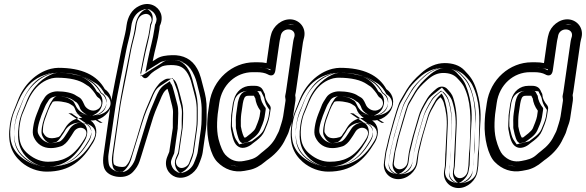

<svg xmlns="http://www.w3.org/2000/svg" viewBox="-20 -847 2963 971"><path d="M396 -251C357 -251 326 -228 310 -200C305 -192 302 -186 299 -182C295 -176 288 -168 284 -160C283 -159 282 -158 276 -154C263 -150 252 -148 244 -148C222 -148 208 -155 197 -179C197 -179 196 -188 198 -205C200 -221 205 -239 213 -259L224 -289C228 -299 232 -306 234 -311L246 -331C247 -332 251 -335 264 -335C281 -335 297 -333 313 -329C334 -324 336 -319 350 -311C357 -305 360 -293 364 -284C372 -270 383 -259 396 -251ZM438 -238C483 -234 526 -266 539 -303C554 -345 535 -380 510 -396C471 -467 394 -504 275 -504C263 -504 251 -502 237 -499C162 -480 99 -417 70 -339C55 -298 38 -269 30 -216C17 -126 38 -71 87 -28C125 5 172 21 216 21C333 21 397 -35 451 -126C479 -174 468 -218 438 -238ZM474 -294C448 -278 419 -295 409 -312C401 -327 397 -343 383 -353C378 -357 373 -358 366 -363C346 -378 306 -385 271 -385C248 -385 220 -376 206 -354L192 -332C187 -324 183 -315 178 -301L166 -271C157 -248 151 -226 148 -205C145 -185 144 -168 151 -153C167 -118 197 -98 237 -98C253 -98 269 -101 288 -107C304 -112 320 -129 329 -143C338 -157 344 -164 353 -180C361 -194 381 -207 401 -198C418 -190 424 -173 408 -146C377 -94 346 -63 314 -48C289 -35 259 -29 223 -29C190 -29 156 -41 123 -68C97 -89 83 -115 79 -144C76 -167 76 -191 80 -216C84 -242 89 -261 95 -274C113 -314 120 -343 145 -380C171 -418 203 -441 242 -451C253 -453 260 -454 267 -454C334 -454 382 -442 412 -421C417 -417 423 -414 429 -410C439 -403 461 -376 467 -364C469 -360 473 -356 476 -354C496 -344 502 -310 474 -294ZM409 -273 486 -226H396C367 -226 345 -209 332 -187C327 -178 322 -172 319 -167C313 -159 308 -153 307 -150L305 -146L303 -143C301 -141 296 -137 290 -133L287 -131L283 -130C269 -126 255 -123 244 -123C214 -123 189 -138 174 -169C169 -181 170 -188 173 -209C176 -227 181 -247 189 -268L201 -298C205 -309 208 -316 211 -322L212 -323L227 -346L228 -347C233 -353 247 -360 264 -360C283 -360 301 -358 319 -354C345 -348 355 -336 362 -332L365 -331L367 -329C381 -316 383 -301 386 -296C392 -286 400 -279 409 -273ZM424 -217C441 -205 452 -179 429 -139C378 -52 323 -4 216 -4C178 -4 136 -18 103 -47C60 -84 43 -127 55 -212C62 -261 77 -286 93 -330C119 -401 178 -458 243 -475C257 -478 265 -479 275 -479C390 -479 456 -444 489 -384L492 -379L497 -375C513 -365 526 -342 515 -311C506 -284 472 -260 440 -263L343 -273ZM486 -272C496 -278 505 -286 510 -295C527 -324 517 -360 489 -376C479 -395 460 -419 443 -430C437 -434 432 -438 427 -441C391 -466 337 -479 267 -479C258 -479 249 -478 236 -475C190 -463 154 -437 125 -394C97 -353 89 -321 72 -284C65 -268 59 -246 55 -219C51 -192 50 -166 54 -140C59 -106 76 -74 107 -49C144 -18 184 -4 223 -4C262 -4 296 -12 325 -26C364 -44 398 -78 430 -133C442 -153 447 -177 437 -197C431 -209 422 -216 412 -221C376 -238 343 -214 331 -193C323 -179 317 -172 307 -156C300 -145 288 -133 281 -131C264 -126 249 -123 237 -123C207 -123 186 -137 173 -164C170 -171 169 -183 172 -202C175 -221 181 -240 189 -262L201 -292C207 -306 210 -314 213 -319L227 -341C235 -353 252 -360 271 -360C304 -360 339 -352 351 -343C360 -337 366 -334 368 -333C374 -329 378 -319 387 -301L388 -300V-299C403 -274 444 -247 486 -272ZM429 -268C422 -273 414 -280 407 -291C403 -299 402 -310 388 -323L386 -326L382 -328C379 -330 365 -344 331 -352C310 -357 287 -360 264 -360C234 -360 211 -348 206 -342L205 -340L191 -319L190 -318C187 -313 184 -305 180 -294L169 -264C161 -243 156 -224 153 -207C150 -187 150 -181 154 -173C167 -147 192 -123 244 -123C264 -123 280 -127 297 -132L305 -134L311 -138C318 -143 322 -147 324 -149L327 -151L328 -154C330 -159 335 -165 340 -173C343 -178 348 -183 353 -192C369 -219 392 -226 396 -226H499ZM403 -222 326 -275 446 -263C446 -263 482 -272 494 -308C507 -345 489 -372 476 -380L470 -384L467 -389C432 -453 373 -479 275 -479C270 -479 266 -478 255 -476C204 -462 142 -408 114 -333C98 -290 82 -265 75 -214C62 -126 83 -79 125 -42C157 -14 192 -4 216 -4C299 -4 354 -42 408 -134C433 -177 418 -212 403 -222ZM506 -276C472 -256 424 -262 399 -275C382 -284 374 -294 367 -305C360 -318 356 -328 351 -334L347 -338C346 -339 340 -341 330 -348C323 -353 298 -360 271 -360C269 -360 257 -360 248 -346L234 -324C231 -319 228 -310 222 -296L210 -266C208 -260 205 -253 203 -247C198 -232 194 -217 192 -203C189 -183 189 -170 194 -160C209 -128 230 -123 237 -123C241 -123 249 -124 265 -129C269 -131 280 -141 286 -151C296 -167 302 -173 310 -188C316 -199 344 -236 407 -225C416 -223 423 -220 430 -217C469 -198 468 -168 451 -138C419 -84 387 -49 344 -29C312 -13 270 -4 223 -4C169 -4 122 -23 85 -54C54 -80 39 -110 34 -142C30 -167 31 -192 35 -218C38 -236 41 -250 45 -263C47 -269 49 -275 51 -280C68 -318 76 -349 103 -389C131 -430 169 -459 223 -473L224 -474H225C239 -477 253 -479 267 -479C344 -479 407 -464 447 -436C452 -433 458 -430 464 -426C485 -413 501 -389 510 -371C547 -348 552 -303 506 -276Z M745 -757C748 -748 748 -740 742 -729C740 -726 739 -723 739 -720L736 -698C733 -677 729 -657 724 -640C712 -595 700 -530 690 -478C690 -478 705 -430 733 -463C753 -487 769 -492 795 -509C801 -513 818 -518 844 -518C886 -518 910 -509 931 -472C945 -446 948 -430 955 -403C965 -363 976 -335 975 -283C974 -248 977 -229 971 -189L955 -76C955 -74 948 -52 936 -22C932 -13 926 -7 916 -2C885 14 860 -15 873 -43L882 -63C886 -72 885 -71 886 -77L904 -202V-205L905 -221C906 -257 909 -294 901 -325C895 -348 891 -369 884 -391C877 -412 875 -427 862 -442C854 -451 844 -449 828 -449C817 -449 804 -439 798 -435C787 -428 782 -420 773 -409C762 -395 753 -377 743 -353C720 -299 713 -287 694 -224C675 -160 665 -125 647 -68L638 -42C634 -30 627 -19 617 -8C614 -5 606 0 582 -4C560 -8 555 -15 554 -23C552 -35 552 -49 554 -66L584 -279C588 -310 593 -336 597 -357C614 -439 629 -519 644 -599C649 -625 663 -672 667 -698L670 -719C675 -752 686 -765 700 -772C723 -783 739 -773 745 -757ZM684 -817C646 -799 626 -762 620 -719L617 -698C613 -673 600 -626 595 -601C574 -491 551 -394 534 -279L504 -66C501 -45 500 -26 504 -8C509 22 535 40 567 46C597 51 629 47 652 23C668 6 679 -11 686 -32L695 -60C713 -118 723 -151 743 -216C762 -280 766 -285 789 -339C802 -371 809 -386 827 -398C833 -382 839 -360 843 -341C847 -324 856 -298 855 -277C854 -252 854 -238 854 -215V-200L836 -79L827 -57C805 -6 833 36 868 48C917 64 965 29 982 -8C996 -39 1003 -62 1005 -76L1021 -189C1027 -229 1024 -253 1025 -289C1026 -336 1019 -367 1009 -403C999 -439 995 -468 977 -500C951 -547 907 -570 850 -568C821 -567 794 -564 772 -550C765 -545 759 -541 752 -537C764 -600 778 -639 786 -698L788 -716C798 -736 801 -760 793 -780C780 -815 736 -842 684 -817ZM768 -766C774 -750 774 -736 764 -717C764 -717 763 -717 763 -716L760 -694C757 -672 753 -652 748 -634C737 -593 726 -532 716 -481C739 -507 758 -515 781 -530C794 -539 815 -543 844 -543C890 -543 928 -530 953 -484C969 -455 974 -435 980 -409C989 -371 1001 -338 1000 -282C999 -249 1002 -227 996 -185L980 -72C979 -62 971 -45 959 -13V-12V-11C953 2 942 13 928 20C897 36 864 24 851 -2C843 -17 842 -34 851 -54L859 -73C860 -76 860 -77 861 -79V-81L879 -205V-206L880 -222C881 -259 884 -293 877 -318C870 -342 866 -363 860 -383C853 -406 852 -415 845 -424H828C827 -424 820 -419 812 -414C805 -410 802 -406 793 -394C784 -383 776 -366 766 -343C743 -288 737 -279 718 -217C699 -153 689 -118 671 -61L662 -34V-33C656 -18 647 -4 635 9C624 20 606 26 578 21C551 16 533 1 530 -19C528 -32 526 -50 529 -70L559 -283C564 -314 569 -340 573 -362C590 -444 605 -523 620 -604C625 -631 639 -679 642 -702L645 -723C650 -760 666 -784 689 -795C723 -811 757 -795 768 -766ZM695 -794C735 -813 761 -794 769 -772C774 -759 773 -741 766 -726L764 -723L761 -702C753 -646 740 -606 727 -542L716 -485L765 -516C772 -520 779 -524 786 -529C801 -539 822 -542 851 -543C900 -545 934 -527 955 -488C970 -460 975 -435 985 -397C995 -362 1001 -334 1000 -290C999 -252 1001 -231 996 -193L980 -80C979 -70 972 -48 959 -18C946 10 908 36 876 25C854 18 833 -9 850 -47L861 -72L879 -198V-214C879 -237 879 -252 880 -276C881 -305 870 -332 867 -347C863 -366 858 -389 851 -407L839 -436L813 -419C788 -402 779 -380 766 -349C744 -296 739 -289 719 -224C699 -159 689 -125 671 -67L663 -40C656 -22 647 -8 633 6C618 22 597 26 571 21C545 16 532 5 529 -13C526 -29 525 -43 528 -62L559 -275C575 -389 598 -485 619 -596C623 -619 637 -666 641 -694L644 -715C649 -753 667 -781 695 -794ZM789 -762C786 -771 780 -781 767 -789C742 -805 698 -804 671 -791C642 -777 630 -755 625 -721L622 -700C618 -675 605 -628 600 -601C585 -521 570 -442 553 -360C549 -338 543 -312 539 -281L509 -68C506 -49 507 -34 509 -21C511 -8 528 13 569 20C610 27 645 15 657 3C669 -10 678 -22 683 -37L691 -64C709 -121 720 -156 739 -220C758 -283 764 -292 787 -347C797 -371 805 -387 814 -399C822 -409 827 -414 830 -417C833 -409 835 -400 839 -387C845 -366 849 -345 856 -321C863 -294 861 -257 860 -221L859 -205V-204L841 -79C840 -73 843 -80 838 -69L830 -49C820 -26 823 -2 850 15C874 30 919 31 947 17C965 8 974 -4 980 -16C993 -48 999 -67 1000 -74L1016 -187C1022 -228 1019 -249 1020 -283C1021 -337 1009 -367 1000 -406C994 -432 989 -451 974 -479C951 -521 906 -543 844 -543C808 -543 779 -537 761 -525C754 -521 747 -517 742 -514C750 -558 759 -603 768 -637C773 -655 777 -674 780 -696L784 -718C784 -719 785 -721 785 -722C793 -736 794 -749 789 -762ZM713 -798C691 -788 670 -758 664 -717L661 -696C657 -669 643 -622 639 -599C618 -489 595 -391 579 -277L548 -64C545 -44 545 -28 549 -11C553 14 570 20 580 22C592 24 598 26 612 12C626 -2 635 -18 642 -37L650 -64C668 -122 678 -156 698 -221C718 -286 724 -292 746 -345C759 -376 765 -396 793 -414L852 -453L871 -403C878 -386 883 -363 887 -344C891 -328 901 -301 900 -276C899 -252 899 -238 899 -215V-199L881 -75L871 -52C851 -6 883 24 891 27H893C897 27 926 12 938 -14C952 -44 958 -66 960 -78L976 -191C982 -230 979 -252 980 -289C981 -335 975 -364 965 -399C955 -436 950 -464 934 -493C910 -536 880 -544 853 -543C827 -542 816 -541 806 -534C799 -529 792 -524 785 -520L691 -461L707 -540C719 -604 733 -643 741 -700L744 -720L745 -722C753 -739 755 -759 749 -775C742 -792 726 -801 724 -802C724 -802 720 -801 713 -798Z M1258 -482H1278C1302 -482 1321 -478 1334 -471C1334 -471 1367 -449 1373 -493L1393 -632C1394 -640 1396 -649 1398 -657L1400 -668C1410 -712 1479 -706 1469 -662L1466 -652C1464 -646 1463 -638 1462 -632L1426 -381L1423 -366C1420 -356 1425 -348 1424 -338L1412 -259C1408 -234 1398 -209 1393 -191C1390 -180 1383 -170 1378 -159C1366 -133 1346 -108 1313 -83C1305 -77 1297 -70 1289 -63C1269 -45 1247 -39 1214 -33C1178 -26 1147 -35 1119 -65C1108 -77 1095 -105 1085 -144C1079 -170 1077 -197 1078 -227C1079 -240 1079 -256 1081 -270L1089 -326C1102 -419 1174 -482 1258 -482ZM1039 -326 1031 -270C1029 -254 1029 -237 1028 -223C1025 -148 1045 -62 1079 -28C1116 10 1164 27 1217 17C1228 15 1234 14 1238 13C1268 8 1297 -9 1319 -28C1326 -34 1333 -39 1340 -44C1379 -73 1407 -107 1424 -145C1427 -151 1429 -156 1432 -161C1442 -180 1441 -187 1450 -211C1456 -226 1460 -242 1462 -259L1474 -338C1475 -348 1475 -356 1473 -366C1474 -370 1475 -376 1476 -381L1512 -632C1513 -636 1514 -640 1515 -646L1518 -658C1529 -706 1496 -745 1453 -749C1406 -753 1361 -715 1351 -672L1348 -661C1346 -651 1344 -641 1343 -632L1328 -528C1315 -531 1301 -532 1286 -532H1266C1155 -532 1056 -446 1039 -326ZM1148 -194C1156 -150 1163 -117 1188 -104C1211 -91 1242 -107 1256 -120C1259 -123 1267 -128 1277 -136C1295 -150 1309 -164 1318 -185C1325 -201 1340 -237 1343 -259L1349 -297C1350 -304 1347 -311 1344 -315C1329 -333 1321 -349 1320 -367C1320 -372 1317 -377 1315 -380L1310 -391C1304 -403 1291 -413 1269 -413H1249C1207 -413 1174 -385 1163 -344L1159 -329C1159 -328 1158 -327 1158 -326L1150 -270C1149 -265 1149 -260 1149 -254C1149 -240 1146 -207 1148 -194ZM1200 -270 1208 -324 1211 -338C1217 -360 1223 -363 1241 -363H1261H1264L1269 -353C1269 -352 1271 -351 1271 -350C1274 -328 1282 -307 1297 -287L1293 -259C1291 -244 1276 -209 1272 -199C1265 -182 1235 -162 1223 -152C1222 -152 1219 -152 1216 -151C1211 -158 1204 -175 1198 -208C1197 -223 1198 -256 1200 -270ZM1258 -507C1161 -507 1079 -434 1064 -330L1056 -273C1054 -256 1054 -240 1054 -229C1053 -198 1054 -167 1061 -138C1071 -97 1083 -66 1100 -48C1134 -12 1176 0 1219 -8C1252 -14 1280 -22 1305 -44C1312 -50 1320 -57 1328 -63C1363 -89 1387 -118 1401 -149C1404 -156 1413 -168 1417 -185C1421 -200 1433 -226 1437 -255L1448 -334C1451 -351 1447 -360 1447 -360C1449 -368 1450 -371 1451 -377L1487 -628C1488 -633 1488 -640 1490 -646L1493 -657C1496 -671 1494 -685 1487 -697C1479 -711 1466 -718 1453 -721C1424 -728 1385 -713 1376 -673L1373 -662C1371 -653 1369 -645 1368 -636L1348 -497C1348 -495 1347 -493 1347 -492H1346L1345 -493C1327 -503 1305 -507 1278 -507ZM1064 -322C1080 -430 1168 -507 1266 -507H1286C1299 -507 1312 -505 1323 -503L1349 -498L1368 -628C1369 -637 1371 -647 1373 -656L1375 -667C1382 -699 1418 -727 1451 -724C1453 -724 1456 -723 1458 -723C1483 -718 1500 -694 1493 -663L1491 -652C1490 -646 1488 -641 1487 -636L1451 -385C1450 -381 1450 -376 1449 -372L1448 -367L1449 -362C1450 -355 1450 -349 1449 -342L1438 -263C1436 -247 1432 -232 1427 -219C1417 -191 1418 -188 1410 -173C1407 -167 1404 -162 1401 -155C1386 -122 1361 -91 1325 -64C1318 -58 1310 -53 1303 -47C1284 -30 1258 -16 1234 -12C1230 -11 1223 -10 1212 -8C1167 0 1129 -13 1097 -46C1072 -71 1050 -150 1053 -221C1054 -236 1054 -253 1056 -266ZM1173 -199C1182 -152 1190 -132 1200 -126C1208 -122 1228 -128 1240 -139C1244 -143 1251 -148 1262 -156C1279 -169 1288 -178 1295 -195C1302 -210 1317 -248 1319 -263L1324 -300C1308 -320 1298 -341 1296 -364L1294 -366L1287 -380C1286 -382 1283 -388 1269 -388H1249C1220 -388 1196 -369 1187 -337L1183 -323V-322L1175 -266C1174 -262 1174 -258 1174 -253C1174 -238 1172 -204 1173 -199ZM1175 -274C1172 -256 1172 -223 1173 -207V-205L1174 -204C1181 -169 1187 -150 1195 -137L1204 -122L1222 -126C1226 -127 1228 -128 1230 -128L1235 -130L1239 -133C1249 -141 1283 -160 1295 -189C1300 -200 1315 -233 1318 -255L1324 -294L1317 -302C1304 -319 1298 -335 1295 -353V-358L1293 -362L1292 -364L1281 -387L1266 -388H1261H1241C1232 -388 1221 -387 1210 -380C1196 -371 1191 -357 1187 -344L1183 -329ZM1258 -507C1131 -507 1058 -422 1044 -328L1036 -271C1034 -255 1035 -240 1034 -228C1033 -197 1033 -169 1040 -141C1050 -100 1062 -72 1079 -54C1111 -20 1165 3 1229 -9C1265 -16 1301 -27 1327 -50C1334 -56 1342 -62 1349 -68C1385 -95 1409 -123 1422 -153C1426 -161 1433 -172 1437 -187C1441 -203 1453 -230 1457 -257L1469 -336C1471 -352 1466 -359 1467 -362C1468 -368 1470 -373 1471 -379L1507 -630C1508 -636 1509 -642 1511 -648L1513 -659C1519 -685 1503 -719 1447 -723C1390 -727 1361 -697 1355 -671L1353 -660C1351 -651 1349 -642 1348 -634L1329 -502C1313 -506 1296 -507 1278 -507ZM1084 -324C1101 -443 1198 -507 1266 -507H1286C1296 -507 1305 -506 1312 -504L1368 -493L1388 -630C1389 -639 1391 -648 1393 -658L1396 -669C1405 -710 1447 -724 1447 -724C1451 -723 1482 -702 1473 -661L1470 -650C1469 -644 1468 -639 1467 -634L1431 -383C1430 -379 1430 -373 1429 -369L1428 -367V-364C1430 -356 1430 -348 1429 -340L1417 -261C1415 -245 1411 -230 1406 -216C1396 -190 1398 -184 1389 -168C1386 -163 1383 -157 1380 -151C1365 -117 1338 -86 1303 -59C1295 -53 1288 -47 1281 -41C1262 -24 1238 -13 1226 -11C1221 -10 1213 -9 1202 -7C1179 -3 1153 -6 1119 -40C1094 -66 1070 -150 1073 -222C1074 -237 1074 -254 1076 -268ZM1193 -197C1191 -205 1194 -240 1194 -254C1194 -260 1194 -264 1195 -268L1203 -324V-326L1207 -340C1218 -380 1248 -388 1249 -388H1264C1265 -387 1265 -386 1266 -385L1273 -371L1274 -370C1275 -369 1275 -366 1275 -366C1277 -345 1286 -324 1303 -304C1303 -303 1304 -301 1304 -299L1298 -261C1295 -243 1281 -207 1274 -191C1266 -173 1257 -163 1241 -151C1230 -143 1222 -137 1218 -133C1217 -132 1215 -130 1213 -129C1205 -141 1199 -166 1193 -197ZM1155 -272 1163 -327 1167 -341C1173 -362 1193 -388 1241 -388H1261H1271L1300 -385L1313 -359C1313 -359 1314 -358 1314 -357L1315 -354L1316 -352C1319 -332 1326 -314 1339 -297L1343 -291L1338 -257C1335 -238 1319 -203 1315 -193C1304 -167 1270 -146 1260 -138L1254 -133L1243 -130C1241 -129 1238 -129 1234 -128L1190 -117L1173 -142C1166 -154 1161 -172 1154 -206L1153 -207V-208C1152 -224 1153 -255 1155 -272Z M1820 -251C1781 -251 1750 -228 1734 -200C1729 -192 1726 -186 1723 -182C1719 -176 1712 -168 1708 -160C1707 -159 1706 -158 1700 -154C1687 -150 1676 -148 1668 -148C1646 -148 1632 -155 1621 -179C1621 -179 1620 -188 1622 -205C1624 -221 1629 -239 1637 -259L1648 -289C1652 -299 1656 -306 1658 -311L1670 -331C1671 -332 1675 -335 1688 -335C1705 -335 1721 -333 1737 -329C1758 -324 1760 -319 1774 -311C1781 -305 1784 -293 1788 -284C1796 -270 1807 -259 1820 -251ZM1862 -238C1907 -234 1950 -266 1963 -303C1978 -345 1959 -380 1934 -396C1895 -467 1818 -504 1699 -504C1687 -504 1675 -502 1661 -499C1586 -480 1523 -417 1494 -339C1479 -298 1462 -269 1454 -216C1441 -126 1462 -71 1511 -28C1549 5 1596 21 1640 21C1757 21 1821 -35 1875 -126C1903 -174 1892 -218 1862 -238ZM1898 -294C1872 -278 1843 -295 1833 -312C1825 -327 1821 -343 1807 -353C1802 -357 1797 -358 1790 -363C1770 -378 1730 -385 1695 -385C1672 -385 1644 -376 1630 -354L1616 -332C1611 -324 1607 -315 1602 -301L1590 -271C1581 -248 1575 -226 1572 -205C1569 -185 1568 -168 1575 -153C1591 -118 1621 -98 1661 -98C1677 -98 1693 -101 1712 -107C1728 -112 1744 -129 1753 -143C1762 -157 1768 -164 1777 -180C1785 -194 1805 -207 1825 -198C1842 -190 1848 -173 1832 -146C1801 -94 1770 -63 1738 -48C1713 -35 1683 -29 1647 -29C1614 -29 1580 -41 1547 -68C1521 -89 1507 -115 1503 -144C1500 -167 1500 -191 1504 -216C1508 -242 1513 -261 1519 -274C1537 -314 1544 -343 1569 -380C1595 -418 1627 -441 1666 -451C1677 -453 1684 -454 1691 -454C1758 -454 1806 -442 1836 -421C1841 -417 1847 -414 1853 -410C1863 -403 1885 -376 1891 -364C1893 -360 1897 -356 1900 -354C1920 -344 1926 -310 1898 -294ZM1833 -273 1910 -226H1820C1791 -226 1769 -209 1756 -187C1751 -178 1746 -172 1743 -167C1737 -159 1732 -153 1731 -150L1729 -146L1727 -143C1725 -141 1720 -137 1714 -133L1711 -131L1707 -130C1693 -126 1679 -123 1668 -123C1638 -123 1613 -138 1598 -169C1593 -181 1594 -188 1597 -209C1600 -227 1605 -247 1613 -268L1625 -298C1629 -309 1632 -316 1635 -322L1636 -323L1651 -346L1652 -347C1657 -353 1671 -360 1688 -360C1707 -360 1725 -358 1743 -354C1769 -348 1779 -336 1786 -332L1789 -331L1791 -329C1805 -316 1807 -301 1810 -296C1816 -286 1824 -279 1833 -273ZM1848 -217C1865 -205 1876 -179 1853 -139C1802 -52 1747 -4 1640 -4C1602 -4 1560 -18 1527 -47C1484 -84 1467 -127 1479 -212C1486 -261 1501 -286 1517 -330C1543 -401 1602 -458 1667 -475C1681 -478 1689 -479 1699 -479C1814 -479 1880 -444 1913 -384L1916 -379L1921 -375C1937 -365 1950 -342 1939 -311C1930 -284 1896 -260 1864 -263L1767 -273ZM1910 -272C1920 -278 1929 -286 1934 -295C1951 -324 1941 -360 1913 -376C1903 -395 1884 -419 1867 -430C1861 -434 1856 -438 1851 -441C1815 -466 1761 -479 1691 -479C1682 -479 1673 -478 1660 -475C1614 -463 1578 -437 1549 -394C1521 -353 1513 -321 1496 -284C1489 -268 1483 -246 1479 -219C1475 -192 1474 -166 1478 -140C1483 -106 1500 -74 1531 -49C1568 -18 1608 -4 1647 -4C1686 -4 1720 -12 1749 -26C1788 -44 1822 -78 1854 -133C1866 -153 1871 -177 1861 -197C1855 -209 1846 -216 1836 -221C1800 -238 1767 -214 1755 -193C1747 -179 1741 -172 1731 -156C1724 -145 1712 -133 1705 -131C1688 -126 1673 -123 1661 -123C1631 -123 1610 -137 1597 -164C1594 -171 1593 -183 1596 -202C1599 -221 1605 -240 1613 -262L1625 -292C1631 -306 1634 -314 1637 -319L1651 -341C1659 -353 1676 -360 1695 -360C1728 -360 1763 -352 1775 -343C1784 -337 1790 -334 1792 -333C1798 -329 1802 -319 1811 -301L1812 -300V-299C1827 -274 1868 -247 1910 -272ZM1853 -268C1846 -273 1838 -280 1831 -291C1827 -299 1826 -310 1812 -323L1810 -326L1806 -328C1803 -330 1789 -344 1755 -352C1734 -357 1711 -360 1688 -360C1658 -360 1635 -348 1630 -342L1629 -340L1615 -319L1614 -318C1611 -313 1608 -305 1604 -294L1593 -264C1585 -243 1580 -224 1577 -207C1574 -187 1574 -181 1578 -173C1591 -147 1616 -123 1668 -123C1688 -123 1704 -127 1721 -132L1729 -134L1735 -138C1742 -143 1746 -147 1748 -149L1751 -151L1752 -154C1754 -159 1759 -165 1764 -173C1767 -178 1772 -183 1777 -192C1793 -219 1816 -226 1820 -226H1923ZM1827 -222 1750 -275 1870 -263C1870 -263 1906 -272 1918 -308C1931 -345 1913 -372 1900 -380L1894 -384L1891 -389C1856 -453 1797 -479 1699 -479C1694 -479 1690 -478 1679 -476C1628 -462 1566 -408 1538 -333C1522 -290 1506 -265 1499 -214C1486 -126 1507 -79 1549 -42C1581 -14 1616 -4 1640 -4C1723 -4 1778 -42 1832 -134C1857 -177 1842 -212 1827 -222ZM1930 -276C1896 -256 1848 -262 1823 -275C1806 -284 1798 -294 1791 -305C1784 -318 1780 -328 1775 -334L1771 -338C1770 -339 1764 -341 1754 -348C1747 -353 1722 -360 1695 -360C1693 -360 1681 -360 1672 -346L1658 -324C1655 -319 1652 -310 1646 -296L1634 -266C1632 -260 1629 -253 1627 -247C1622 -232 1618 -217 1616 -203C1613 -183 1613 -170 1618 -160C1633 -128 1654 -123 1661 -123C1665 -123 1673 -124 1689 -129C1693 -131 1704 -141 1710 -151C1720 -167 1726 -173 1734 -188C1740 -199 1768 -236 1831 -225C1840 -223 1847 -220 1854 -217C1893 -198 1892 -168 1875 -138C1843 -84 1811 -49 1768 -29C1736 -13 1694 -4 1647 -4C1593 -4 1546 -23 1509 -54C1478 -80 1463 -110 1458 -142C1454 -167 1455 -192 1459 -218C1462 -236 1465 -250 1469 -263C1471 -269 1473 -275 1475 -280C1492 -318 1500 -349 1527 -389C1555 -430 1593 -459 1647 -473L1648 -474H1649C1663 -477 1677 -479 1691 -479C1768 -479 1831 -464 1871 -436C1876 -433 1882 -430 1888 -426C1909 -413 1925 -389 1934 -371C1971 -348 1976 -303 1930 -276Z M2001 9C1982 9 1969 -7 1972 -25L1978 -71C1979 -78 1980 -85 1982 -91C1988 -111 1991 -132 1997 -154L2019 -229C2025 -247 2040 -305 2048 -319L2080 -374C2093 -397 2113 -418 2140 -442C2168 -467 2193 -478 2222 -478C2253 -478 2275 -469 2290 -454C2309 -435 2320 -420 2325 -411C2363 -337 2361 -252 2357 -153C2355 -118 2357 -108 2352 -70V-68L2349 -9L2345 19C2342 37 2325 54 2306 54C2287 54 2273 37 2276 19L2280 -8V-11L2283 -66C2284 -87 2287 -176 2289 -204C2292 -255 2287 -305 2272 -352C2267 -370 2254 -385 2239 -400C2232 -406 2223 -409 2215 -409C2208 -409 2198 -407 2188 -399C2169 -383 2152 -368 2141 -350C2118 -312 2104 -284 2098 -262C2089 -228 2067 -161 2059 -124C2052 -94 2050 -90 2047 -71L2041 -25C2038 -7 2020 9 2001 9ZM2299 104C2345 104 2388 65 2395 19L2399 -10V-12L2402 -71C2404 -122 2406 -174 2409 -222C2414 -281 2407 -340 2388 -398C2374 -439 2361 -458 2328 -492C2304 -517 2269 -528 2229 -528C2186 -528 2146 -510 2109 -476C2079 -450 2055 -423 2037 -394L2005 -339C1993 -318 1978 -263 1970 -237L1949 -160C1945 -146 1942 -134 1940 -123C1936 -103 1931 -91 1928 -71L1922 -25C1915 21 1948 59 1994 59C2040 59 2084 21 2091 -25L2097 -71C2097 -71 2098 -75 2099 -80C2107 -112 2115 -151 2127 -189C2149 -260 2143 -260 2184 -329C2188 -336 2195 -345 2208 -355C2216 -346 2221 -337 2223 -331C2236 -289 2242 -245 2239 -200C2237 -176 2234 -79 2232 -65V-62L2230 -7L2226 19C2219 65 2253 104 2299 104ZM2001 34C1967 34 1942 4 1947 -29L1953 -75C1954 -83 1956 -90 1958 -97C1963 -115 1967 -136 1973 -160L1995 -236C2001 -255 2015 -310 2027 -332L2058 -386C2073 -413 2096 -435 2123 -460C2154 -488 2186 -503 2222 -503C2258 -503 2286 -493 2307 -472C2327 -452 2340 -435 2347 -422C2389 -340 2385 -250 2381 -151C2380 -118 2383 -108 2377 -66L2374 -6L2370 23C2366 54 2338 79 2306 79C2271 79 2247 47 2252 15L2255 -12L2258 -67C2259 -88 2262 -177 2264 -206C2267 -254 2262 -300 2248 -344C2244 -356 2236 -369 2222 -382C2221 -383 2218 -384 2215 -384C2211 -384 2209 -383 2205 -380C2186 -364 2171 -351 2163 -337C2141 -300 2127 -273 2122 -255C2112 -220 2091 -153 2084 -119C2077 -87 2074 -83 2072 -67L2065 -21C2060 10 2033 34 2001 34ZM2299 79C2331 79 2366 48 2371 15L2375 -14L2377 -72C2379 -123 2381 -175 2384 -224C2389 -280 2382 -335 2364 -390C2351 -429 2342 -441 2310 -474C2291 -493 2265 -503 2229 -503C2193 -503 2159 -489 2125 -458C2096 -433 2076 -408 2059 -381L2027 -326C2018 -310 2003 -258 1994 -230L1973 -154C1969 -141 1966 -129 1964 -118C1959 -96 1955 -84 1953 -67L1946 -21C1942 8 1961 30 1987 34H1994C2027 34 2061 4 2066 -29L2073 -75C2074 -78 2073 -80 2075 -86C2083 -117 2091 -157 2103 -196C2124 -264 2120 -272 2162 -342C2168 -353 2179 -363 2193 -374L2211 -389L2227 -371C2237 -360 2243 -349 2247 -338C2261 -293 2266 -247 2263 -199C2261 -176 2260 -82 2257 -61L2255 -4L2251 23C2247 52 2265 74 2291 78C2293 78 2296 79 2299 79ZM2001 34C1933 34 1924 -8 1927 -27L1933 -73C1934 -81 1936 -87 1938 -94C1943 -113 1947 -135 1953 -158L1974 -233C1980 -252 1995 -308 2006 -327L2037 -381C2052 -407 2073 -430 2101 -455C2131 -482 2169 -503 2222 -503C2270 -503 2308 -487 2329 -466C2349 -446 2362 -430 2368 -418C2409 -338 2406 -251 2402 -152C2401 -119 2403 -107 2397 -68V-67L2394 -7L2390 21C2388 38 2377 54 2357 66C2347 72 2330 79 2306 79C2236 79 2228 35 2231 17L2235 -10V-11L2238 -67C2239 -88 2242 -177 2244 -205C2247 -254 2241 -301 2227 -347C2224 -356 2220 -365 2213 -374C2201 -363 2191 -353 2184 -342C2162 -304 2148 -277 2143 -258C2134 -224 2112 -156 2104 -121C2097 -90 2095 -87 2092 -69L2085 -23C2082 -2 2063 34 2001 34ZM2299 79C2305 78 2344 57 2350 17L2355 -12V-13L2357 -72C2359 -123 2361 -175 2364 -223C2369 -280 2362 -337 2344 -393C2331 -433 2321 -447 2289 -480C2271 -498 2252 -503 2229 -503C2210 -503 2182 -495 2147 -463C2119 -438 2097 -414 2080 -386L2048 -331C2038 -314 2023 -260 2015 -233L1993 -156C1989 -142 1986 -131 1984 -120C1980 -99 1976 -87 1973 -69L1966 -23C1960 16 1992 34 1994 34C1997 34 2040 16 2046 -27L2052 -73C2052 -75 2054 -78 2055 -84C2063 -115 2071 -154 2083 -193C2105 -262 2099 -267 2141 -337C2147 -347 2156 -357 2171 -369L2215 -404L2249 -366C2258 -355 2264 -345 2267 -335C2281 -291 2287 -246 2284 -200C2282 -177 2279 -80 2277 -63V-62L2275 -5L2271 21C2266 57 2294 78 2299 79Z M2661 -482H2681C2705 -482 2724 -478 2737 -471C2737 -471 2770 -449 2776 -493L2796 -632C2797 -640 2799 -649 2801 -657L2803 -668C2813 -712 2882 -706 2872 -662L2869 -652C2867 -646 2866 -638 2865 -632L2829 -381L2826 -366C2823 -356 2828 -348 2827 -338L2815 -259C2811 -234 2801 -209 2796 -191C2793 -180 2786 -170 2781 -159C2769 -133 2749 -108 2716 -83C2708 -77 2700 -70 2692 -63C2672 -45 2650 -39 2617 -33C2581 -26 2550 -35 2522 -65C2511 -77 2498 -105 2488 -144C2482 -170 2480 -197 2481 -227C2482 -240 2482 -256 2484 -270L2492 -326C2505 -419 2577 -482 2661 -482ZM2442 -326 2434 -270C2432 -254 2432 -237 2431 -223C2428 -148 2448 -62 2482 -28C2519 10 2567 27 2620 17C2631 15 2637 14 2641 13C2671 8 2700 -9 2722 -28C2729 -34 2736 -39 2743 -44C2782 -73 2810 -107 2827 -145C2830 -151 2832 -156 2835 -161C2845 -180 2844 -187 2853 -211C2859 -226 2863 -242 2865 -259L2877 -338C2878 -348 2878 -356 2876 -366C2877 -370 2878 -376 2879 -381L2915 -632C2916 -636 2917 -640 2918 -646L2921 -658C2932 -706 2899 -745 2856 -749C2809 -753 2764 -715 2754 -672L2751 -661C2749 -651 2747 -641 2746 -632L2731 -528C2718 -531 2704 -532 2689 -532H2669C2558 -532 2459 -446 2442 -326ZM2551 -194C2559 -150 2566 -117 2591 -104C2614 -91 2645 -107 2659 -120C2662 -123 2670 -128 2680 -136C2698 -150 2712 -164 2721 -185C2728 -201 2743 -237 2746 -259L2752 -297C2753 -304 2750 -311 2747 -315C2732 -333 2724 -349 2723 -367C2723 -372 2720 -377 2718 -380L2713 -391C2707 -403 2694 -413 2672 -413H2652C2610 -413 2577 -385 2566 -344L2562 -329C2562 -328 2561 -327 2561 -326L2553 -270C2552 -265 2552 -260 2552 -254C2552 -240 2549 -207 2551 -194ZM2603 -270 2611 -324 2614 -338C2620 -360 2626 -363 2644 -363H2664H2667L2672 -353C2672 -352 2674 -351 2674 -350C2677 -328 2685 -307 2700 -287L2696 -259C2694 -244 2679 -209 2675 -199C2668 -182 2638 -162 2626 -152C2625 -152 2622 -152 2619 -151C2614 -158 2607 -175 2601 -208C2600 -223 2601 -256 2603 -270ZM2661 -507C2564 -507 2482 -434 2467 -330L2459 -273C2457 -256 2457 -240 2457 -229C2456 -198 2457 -167 2464 -138C2474 -97 2486 -66 2503 -48C2537 -12 2579 0 2622 -8C2655 -14 2683 -22 2708 -44C2715 -50 2723 -57 2731 -63C2766 -89 2790 -118 2804 -149C2807 -156 2816 -168 2820 -185C2824 -200 2836 -226 2840 -255L2851 -334C2854 -351 2850 -360 2850 -360C2852 -368 2853 -371 2854 -377L2890 -628C2891 -633 2891 -640 2893 -646L2896 -657C2899 -671 2897 -685 2890 -697C2882 -711 2869 -718 2856 -721C2827 -728 2788 -713 2779 -673L2776 -662C2774 -653 2772 -645 2771 -636L2751 -497C2751 -495 2750 -493 2750 -492H2749L2748 -493C2730 -503 2708 -507 2681 -507ZM2467 -322C2483 -430 2571 -507 2669 -507H2689C2702 -507 2715 -505 2726 -503L2752 -498L2771 -628C2772 -637 2774 -647 2776 -656L2778 -667C2785 -699 2821 -727 2854 -724C2856 -724 2859 -723 2861 -723C2886 -718 2903 -694 2896 -663L2894 -652C2893 -646 2891 -641 2890 -636L2854 -385C2853 -381 2853 -376 2852 -372L2851 -367L2852 -362C2853 -355 2853 -349 2852 -342L2841 -263C2839 -247 2835 -232 2830 -219C2820 -191 2821 -188 2813 -173C2810 -167 2807 -162 2804 -155C2789 -122 2764 -91 2728 -64C2721 -58 2713 -53 2706 -47C2687 -30 2661 -16 2637 -12C2633 -11 2626 -10 2615 -8C2570 0 2532 -13 2500 -46C2475 -71 2453 -150 2456 -221C2457 -236 2457 -253 2459 -266ZM2576 -199C2585 -152 2593 -132 2603 -126C2611 -122 2631 -128 2643 -139C2647 -143 2654 -148 2665 -156C2682 -169 2691 -178 2698 -195C2705 -210 2720 -248 2722 -263L2727 -300C2711 -320 2701 -341 2699 -364L2697 -366L2690 -380C2689 -382 2686 -388 2672 -388H2652C2623 -388 2599 -369 2590 -337L2586 -323V-322L2578 -266C2577 -262 2577 -258 2577 -253C2577 -238 2575 -204 2576 -199ZM2578 -274C2575 -256 2575 -223 2576 -207V-205L2577 -204C2584 -169 2590 -150 2598 -137L2607 -122L2625 -126C2629 -127 2631 -128 2633 -128L2638 -130L2642 -133C2652 -141 2686 -160 2698 -189C2703 -200 2718 -233 2721 -255L2727 -294L2720 -302C2707 -319 2701 -335 2698 -353V-358L2696 -362L2695 -364L2684 -387L2669 -388H2664H2644C2635 -388 2624 -387 2613 -380C2599 -371 2594 -357 2590 -344L2586 -329ZM2661 -507C2534 -507 2461 -422 2447 -328L2439 -271C2437 -255 2438 -240 2437 -228C2436 -197 2436 -169 2443 -141C2453 -100 2465 -72 2482 -54C2514 -20 2568 3 2632 -9C2668 -16 2704 -27 2730 -50C2737 -56 2745 -62 2752 -68C2788 -95 2812 -123 2825 -153C2829 -161 2836 -172 2840 -187C2844 -203 2856 -230 2860 -257L2872 -336C2874 -352 2869 -359 2870 -362C2871 -368 2873 -373 2874 -379L2910 -630C2911 -636 2912 -642 2914 -648L2916 -659C2922 -685 2906 -719 2850 -723C2793 -727 2764 -697 2758 -671L2756 -660C2754 -651 2752 -642 2751 -634L2732 -502C2716 -506 2699 -507 2681 -507ZM2487 -324C2504 -443 2601 -507 2669 -507H2689C2699 -507 2708 -506 2715 -504L2771 -493L2791 -630C2792 -639 2794 -648 2796 -658L2799 -669C2808 -710 2850 -724 2850 -724C2854 -723 2885 -702 2876 -661L2873 -650C2872 -644 2871 -639 2870 -634L2834 -383C2833 -379 2833 -373 2832 -369L2831 -367V-364C2833 -356 2833 -348 2832 -340L2820 -261C2818 -245 2814 -230 2809 -216C2799 -190 2801 -184 2792 -168C2789 -163 2786 -157 2783 -151C2768 -117 2741 -86 2706 -59C2698 -53 2691 -47 2684 -41C2665 -24 2641 -13 2629 -11C2624 -10 2616 -9 2605 -7C2582 -3 2556 -6 2522 -40C2497 -66 2473 -150 2476 -222C2477 -237 2477 -254 2479 -268ZM2596 -197C2594 -205 2597 -240 2597 -254C2597 -260 2597 -264 2598 -268L2606 -324V-326L2610 -340C2621 -380 2651 -388 2652 -388H2667C2668 -387 2668 -386 2669 -385L2676 -371L2677 -370C2678 -369 2678 -366 2678 -366C2680 -345 2689 -324 2706 -304C2706 -303 2707 -301 2707 -299L2701 -261C2698 -243 2684 -207 2677 -191C2669 -173 2660 -163 2644 -151C2633 -143 2625 -137 2621 -133C2620 -132 2618 -130 2616 -129C2608 -141 2602 -166 2596 -197ZM2558 -272 2566 -327 2570 -341C2576 -362 2596 -388 2644 -388H2664H2674L2703 -385L2716 -359C2716 -359 2717 -358 2717 -357L2718 -354L2719 -352C2722 -332 2729 -314 2742 -297L2746 -291L2741 -257C2738 -238 2722 -203 2718 -193C2707 -167 2673 -146 2663 -138L2657 -133L2646 -130C2644 -129 2641 -129 2637 -128L2593 -117L2576 -142C2569 -154 2564 -172 2557 -206L2556 -207V-208C2555 -224 2556 -255 2558 -272Z"/></svg>

Font: AppleStorm
Style: XbdFaxIta
Weight: 800
Foundry: Cannot Into Space Fonts
Version: Version 1.01